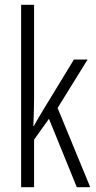

<svg xmlns="http://www.w3.org/2000/svg" viewBox="-20 -780 402 800"><path d="M122 -372Q122 -341 121 -313Q120 -285 119 -255H121Q130 -271 137.5 -284Q145 -297 154 -312L288 -532H345L220 -330L356 0H300L184 -285L122 -198V0H68V-760H122Z"/></svg>

Font: Noto Sans Telugu ExtraCondensed Light
Style: Regular
Weight: 300
Width: 2
Designer: Jelle Bosma - Monotype Design Team
Foundry: Monotype Imaging Inc.
Version: Version 2.005; ttfautohint (v1.8.4.7-5d5b)